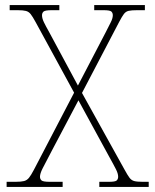

<svg xmlns="http://www.w3.org/2000/svg" viewBox="-20 -734 610 754"><path d="M6 0V-20H41Q63 -20 74.5 -23Q86 -26 94 -36Q102 -46 113 -67L271 -370L120 -647Q108 -669 100.5 -678.5Q93 -688 82 -691Q71 -694 49 -694H18V-714H213V-694H184Q157 -694 151 -688.5Q145 -683 145 -674Q145 -662 152.5 -646.5Q160 -631 173 -608L286 -398L395 -607Q406 -629 414.5 -645.5Q423 -662 423 -674Q423 -683 417.5 -688.5Q412 -694 386 -694H350V-714H549V-694H519Q497 -694 485.5 -691.5Q474 -689 466.5 -679Q459 -669 448 -648L302 -369L469 -68Q481 -46 488.5 -36Q496 -26 507 -23Q518 -20 540 -20H564V0H370V-20H408Q433 -20 438.5 -25.5Q444 -31 444 -40Q444 -52 435.5 -69Q427 -86 408 -120L288 -340L184 -143Q157 -92 147 -72Q137 -52 137 -40Q137 -31 143 -25.5Q149 -20 176 -20H226V0Z"/></svg>

Font: Noto Serif Myanmar Thin
Style: Regular
Weight: 100
Designer: Ben Mitchell and the Monotype Design Team
Foundry: Monotype Imaging Inc.
Version: Version 2.106; ttfautohint (v1.8.4.7-5d5b)